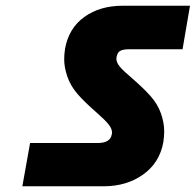

<svg xmlns="http://www.w3.org/2000/svg" viewBox="-20 -692 683 670"><path d="M58 -42 85 -193H321Q365 -193 370 -223Q371 -226 371 -229Q371 -243 358.5 -258.5Q346 -274 314 -302Q275 -336 251 -363.5Q227 -391 215.5 -423.5Q204 -456 204 -485Q204 -502 207 -522Q220 -594 274.5 -633Q329 -672 408 -672H643L617 -520H427Q411 -520 400.5 -515Q390 -510 387 -494Q386 -491 386 -488Q386 -474 398 -459.5Q410 -445 443 -417Q481 -384 505.5 -356.5Q530 -329 541.5 -296.5Q553 -264 553 -234Q553 -216 550 -196Q537 -124 479.5 -83Q422 -42 342 -42Z"/></svg>

Font: Fz Poppins ExtBd
Style: Italic
Weight: 800
Italic angle: -10°
Designer: Ninad Kale (Devanagari), Jonny Pinhorn (Latin)
Foundry: Indian Type Foundry
Version: Vit hóa bi Vntype.Com & FontZin.Com